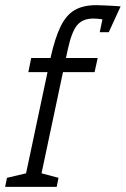

<svg xmlns="http://www.w3.org/2000/svg" viewBox="-33 -725 488 745"><path d="M57 0 163 -500Q180 -577 202 -622Q224 -667 257 -686Q290 -705 340 -705Q354 -705 370.5 -704Q387 -703 401.5 -702.5Q416 -702 425.5 -701Q435 -700 435 -700L365 -650Q344 -653 329 -653Q288 -653 266.5 -627.5Q245 -602 230 -533L117 0ZM77 -445 88 -500H346L334 -445ZM-13 0 -6 -35 79 -55 67 0ZM107 0 119 -55 194 -35 187 0ZM354 -600 375 -700H435L389 -600Z"/></svg>

Font: Epunda Slab Light
Style: Italic
Weight: 300
Italic angle: -12°
Designer: Simon Atzbach
Foundry: typofactur
Version: Version 1.102